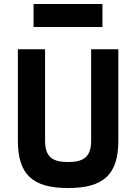

<svg xmlns="http://www.w3.org/2000/svg" viewBox="-20 -938 686 967"><path d="M207 -230V-690H70V-230C70 -60 143 9 323 9C503 9 576 -60 576 -230V-690H439V-230C439 -150 404 -122 323 -122C242 -122 207 -149 207 -230ZM149 -802H496V-918H149Z"/></svg>

Font: TitilliumMaps29L
Style: 999 wt
Weight: 900
Designer: Campivisivi
Foundry: Accademia di Belle Arti di Urbino and students of MA course of Visual design